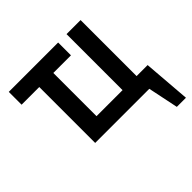

<svg xmlns="http://www.w3.org/2000/svg" viewBox="-214 -894 1335 1335"><g transform="rotate(-45 454.0 -226.0)"><path d="M530.8 -675.8V-549.8H357.4V-125H613.3V-675.8H751.5V-125H859.9L887.7 224.1H797.9L751.5 0H219.2V-549.8H45.4V-675.8Z"/></g></svg>

Font: Cadman
Style: Bold
Weight: 700
Designer: Paul James MIller
Foundry: High-Logic / Made with FontCreator
Version: Version 2.114;March 28, 2021;FontCreator 13.0.0.2683 64-bit